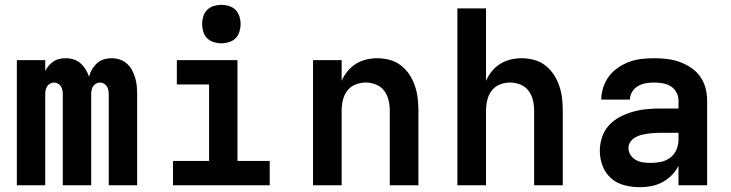

<svg xmlns="http://www.w3.org/2000/svg" viewBox="-20 -770 3040 798"><path d="M50 0V-520H168V-475Q174 -487 182.5 -497Q191 -507 202 -514.5Q213 -522 226 -525Q239 -528 253 -528Q253 -528 253 -528Q253 -528 253 -528Q270 -528 286 -523Q302 -518 314.5 -507Q327 -496 336 -481.5Q345 -467 350 -451Q354 -467 362.5 -481.5Q371 -496 383 -507Q395 -518 411 -523Q427 -528 444 -528Q461 -528 478 -522.5Q495 -517 508 -505Q521 -493 529 -478Q537 -463 542 -446Q547 -429 548.5 -412Q550 -395 550 -377V0H432V-377Q432 -386 430.5 -394.5Q429 -403 424.5 -410.5Q420 -418 412 -422.5Q404 -427 396 -427Q387 -427 379 -422.5Q371 -418 366.5 -410.5Q362 -403 360.5 -394.5Q359 -386 359 -377V0H241V-377Q241 -386 239.5 -394.5Q238 -403 233.5 -410.5Q229 -418 221 -422.5Q213 -427 204 -427Q196 -427 188 -422.5Q180 -418 175.5 -410.5Q171 -403 169.5 -394.5Q168 -386 168 -377V0Z M699 0V-101H849V-419H715V-520H967V-101H1101V0ZM900 -590Q884 -590 868 -595Q852 -600 841 -611Q830 -622 825 -638Q820 -654 820 -670Q820 -686 825 -702Q830 -718 841 -729Q852 -740 868 -745Q884 -750 900 -750Q916 -750 932 -745Q948 -740 959 -729Q970 -718 975 -702Q980 -686 980 -670Q980 -654 975 -638Q970 -622 959 -611Q948 -600 932 -595Q916 -590 900 -590Z M1281 0V-520H1400V-434Q1409 -455 1424 -473.5Q1439 -492 1459 -504.5Q1479 -517 1502 -522.5Q1525 -528 1548 -528Q1574 -528 1600 -521Q1626 -514 1646.5 -498Q1667 -482 1681.5 -460Q1696 -438 1704.5 -413Q1713 -388 1716 -362Q1719 -336 1719 -310V0H1600V-310Q1600 -332 1595 -353.5Q1590 -375 1577 -392.5Q1564 -410 1543 -418.5Q1522 -427 1500 -427Q1478 -427 1457 -418.5Q1436 -410 1423 -392.5Q1410 -375 1405 -353.5Q1400 -332 1400 -310V0Z M1881 0V-735H2000V-434Q2009 -455 2024 -473.5Q2039 -492 2059 -504.5Q2079 -517 2102 -522.5Q2125 -528 2148 -528Q2174 -528 2200 -521Q2226 -514 2246.5 -498Q2267 -482 2281.5 -460Q2296 -438 2304.5 -413Q2313 -388 2316 -362Q2319 -336 2319 -310V0H2200V-310Q2200 -332 2195 -353.5Q2190 -375 2177 -392.5Q2164 -410 2143 -418.5Q2122 -427 2100 -427Q2078 -427 2057 -418.5Q2036 -410 2023 -392.5Q2010 -375 2005 -353.5Q2000 -332 2000 -310V0Z M2639 8Q2607 8 2575.5 0Q2544 -8 2520 -29Q2496 -50 2484.5 -80.5Q2473 -111 2473 -143Q2473 -171 2482 -199Q2491 -227 2510.5 -248.5Q2530 -270 2555.5 -283.5Q2581 -297 2608.5 -305Q2636 -313 2664.5 -316Q2693 -319 2722 -319H2800V-352Q2800 -370 2791.5 -386Q2783 -402 2767.5 -411.5Q2752 -421 2734 -424Q2716 -427 2698 -427Q2681 -427 2664 -424Q2647 -421 2632 -412.5Q2617 -404 2607.5 -388.5Q2598 -373 2598 -356H2479Q2479 -356 2479 -356Q2479 -356 2479 -356Q2479 -382 2487.5 -407.5Q2496 -433 2511.5 -453.5Q2527 -474 2549 -489Q2571 -504 2595.5 -513Q2620 -522 2646 -525Q2672 -528 2698 -528Q2725 -528 2751.5 -525Q2778 -522 2803.5 -513Q2829 -504 2851.5 -489Q2874 -474 2889.5 -452.5Q2905 -431 2912 -405Q2919 -379 2919 -352V0H2800V-81Q2789 -59 2771.5 -41.5Q2754 -24 2732.5 -12.5Q2711 -1 2687 3.5Q2663 8 2639 8ZM2686 -93Q2707 -93 2728 -97.5Q2749 -102 2766 -115Q2783 -128 2791.5 -148Q2800 -168 2800 -189V-218H2722Q2709 -218 2695.5 -217Q2682 -216 2669 -214Q2656 -212 2643 -208.5Q2630 -205 2618.5 -198Q2607 -191 2599.5 -179.5Q2592 -168 2592 -155Q2592 -139 2601 -125.5Q2610 -112 2624 -104.5Q2638 -97 2654 -95Q2670 -93 2686 -93Z"/></svg>

Font: Iosevka Custom Extended
Style: Bold
Weight: 700
Width: 7
Monospace: yes
Designer: Belleve Invis
Foundry: Belleve Invis
Version: Version 11.2.4; ttfautohint (v1.8.4)